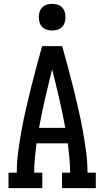

<svg xmlns="http://www.w3.org/2000/svg" viewBox="-20 -974 540 994"><path d="M24 0V-80H67Q67 -136 74.5 -191.5Q82 -247 92 -301.5Q102 -356 114.5 -410.5Q127 -465 140.5 -519.5Q154 -574 168.5 -627.5Q183 -681 198 -735H302Q317 -681 331.5 -627.5Q346 -574 359.5 -519.5Q373 -465 385.5 -410.5Q398 -356 408 -301.5Q418 -247 425.5 -191.5Q433 -136 433 -80H476V0H301V-80H343Q343 -118 339.5 -156Q336 -194 331 -232H169Q164 -194 160.5 -156Q157 -118 157 -80H199V0ZM182 -312H318Q304 -388 286.5 -464Q269 -540 250 -615Q231 -540 213.5 -464Q196 -388 182 -312ZM250 -816Q236 -816 222.5 -820Q209 -824 199 -834Q189 -844 185 -857.5Q181 -871 181 -885Q181 -899 185 -912.5Q189 -926 199 -936Q209 -946 222.5 -950Q236 -954 250 -954Q264 -954 277.5 -950Q291 -946 301 -936Q311 -926 315 -912.5Q319 -899 319 -885Q319 -871 315 -857.5Q311 -844 301 -834Q291 -824 277.5 -820Q264 -816 250 -816Z"/></svg>

Font: Iosevka Curly Slab Medium
Style: Regular
Weight: 500
Monospace: yes
Designer: Belleve Invis
Foundry: Belleve Invis
Version: Version 22.1.2; ttfautohint (v1.8.4)